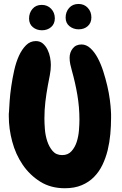

<svg xmlns="http://www.w3.org/2000/svg" viewBox="-20 -952 628 990"><path d="M552.7 -342.8Q552.7 -302.7 548.8 -260.3Q544.9 -217.8 535.2 -177.7Q525.4 -137.7 508.3 -102.1Q491.2 -66.4 464.8 -39.6Q438.5 -12.7 401.4 2.9Q364.3 18.6 314.5 18.6Q241.2 18.6 187 -15.6Q132.8 -49.8 96.7 -103Q60.5 -156.2 43 -222.2Q25.4 -288.1 25.4 -352.5Q25.4 -359.4 25.4 -365.2Q25.4 -371.1 26.4 -376Q27.3 -396.5 29.8 -431.6Q32.2 -466.8 38.1 -506.8Q43.9 -546.9 53.2 -588.9Q62.5 -630.9 77.6 -664.1Q92.8 -697.3 114.3 -718.8Q135.7 -740.2 165 -740.2Q186.5 -740.2 201.2 -727.5Q215.8 -714.8 225.1 -695.8Q234.4 -676.8 238.3 -655.8Q242.2 -634.8 242.2 -617.2Q242.2 -590.8 236.8 -564Q231.4 -537.1 226.6 -510.7Q218.8 -468.8 213.9 -426.8Q209 -384.8 209 -340.8Q209 -318.4 211.4 -286.1Q213.9 -253.9 223.6 -224.1Q233.4 -194.3 251.5 -173.3Q269.5 -152.3 300.8 -152.3Q331.1 -152.3 349.1 -172.9Q367.2 -193.4 376 -221.7Q384.8 -250 387.2 -281.2Q389.6 -312.5 389.6 -335Q389.6 -399.4 378.9 -462.4Q368.2 -525.4 350.6 -587.9Q345.7 -604.5 342.3 -621.1Q338.9 -637.7 338.9 -654.3Q338.9 -681.6 355 -702.1Q371.1 -722.7 400.4 -722.7Q424.8 -722.7 445.8 -703.6Q466.8 -684.6 483.4 -653.8Q500 -623 512.2 -585Q524.4 -546.9 533.2 -509.3Q542 -471.7 546.4 -437.5Q550.8 -403.3 551.8 -381.8Q552.7 -372.1 552.7 -362.8Q552.7 -353.5 552.7 -342.8ZM451.2 -862.3Q451.2 -834 432.6 -817.4Q414.1 -800.8 385.7 -800.8Q358.4 -800.8 338.4 -816.9Q318.4 -833 318.4 -861.3Q318.4 -890.6 336.4 -911.1Q354.5 -931.6 384.8 -931.6Q414.1 -931.6 432.6 -911.6Q451.2 -891.6 451.2 -862.3ZM262.7 -857.4Q262.7 -829.1 243.7 -812.5Q224.6 -795.9 196.3 -795.9Q168.9 -795.9 149.4 -812Q129.9 -828.1 129.9 -856.4Q129.9 -885.7 147.5 -906.2Q165 -926.8 195.3 -926.8Q224.6 -926.8 243.7 -906.7Q262.7 -886.7 262.7 -857.4Z"/></svg>

Font: Chewy
Style: Regular
Weight: 400
Designer: Squid
Foundry: Font Diner, Inc DBA Sideshow
Version: Version 1.000